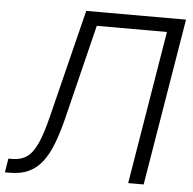

<svg xmlns="http://www.w3.org/2000/svg" viewBox="-57 -780 836 832"><g transform="rotate(5 361.0 -364.0)"><path d="M-5.4 0 4.4 -60.5H21.5Q58.6 -60.5 84.2 -78.1Q109.9 -95.7 129.6 -138.9Q149.4 -182.1 168 -258.3L284.7 -727.5H718.8L598.1 0H530.8L641.1 -667H335.9L233.9 -253.4Q217.8 -189 199 -141.1Q180.2 -93.3 155.3 -62Q130.4 -30.8 96.7 -15.4Q63 0 16.6 0Z"/></g></svg>

Font: Inter 24pt Light
Style: Italic
Weight: 300
Italic angle: -9.3988°
Designer: Rasmus Andersson
Foundry: rsms
Version: Version 4.001;git-66647c0bb